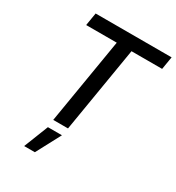

<svg xmlns="http://www.w3.org/2000/svg" viewBox="-223 -860 1128 1232"><g transform="rotate(30 341.0 -244.0)"><path d="M103.7 -632.8H330.3L225.1 0H334.5L439.6 -632.8H666.5L682.2 -727.3H119.3ZM147.4 238.6H226.6L322.8 57.5H218.8Z"/></g></svg>

Font: Magic Ui Pro Medium
Style: Italic
Weight: 500
Italic angle: -9.39999°
Designer: Stefan Endress, Andreas Faust
Version: Version 1.000;FEAKit 1.0